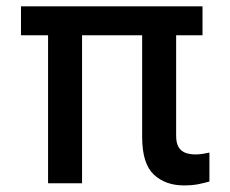

<svg xmlns="http://www.w3.org/2000/svg" viewBox="-20 -565 709 592"><path d="M604.4 -545.5V-456.3H44.7V-545.5ZM233 -545.5V0H128.2V-545.5ZM418.3 -545.5H523.1V-147Q523.1 -122.5 531.4 -110.1Q539.8 -97.7 553.4 -93.2Q567.1 -88.8 583.1 -88.8Q594.8 -88.8 606.7 -90.9Q618.6 -93 625.7 -94.5V-5.3Q612.2 -1.4 592.7 2.7Q573.2 6.7 547.2 6.7Q490.1 6.7 454.4 -26.6Q418.7 -60 418.3 -141Z"/></svg>

Font: InterMG Medium
Style: Regular
Weight: 500
Designer: Rasmus Andersson
Foundry: rsms
Version: Version 3.019;December 26, 2023;FontCreator 15.0.0.2955 64-b